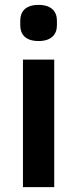

<svg xmlns="http://www.w3.org/2000/svg" viewBox="-20 -766 316 786"><path d="M138 -598C190 -598 213 -625 213 -662V-682C213 -719 190 -746 138 -746C85 -746 63 -719 63 -682V-662C63 -625 85 -598 138 -598ZM74 0H202V-522H74Z"/></svg>

Font: IBM Plex Thai SemiBold
Style: Regular
Weight: 600
Designer: Mike Abbink, Paul van der Laan, Pieter van Rosmalen, Ben Mitchell, Mark Frömberg
Foundry: Bold Monday
Version: Version 1.0